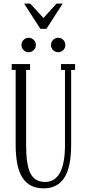

<svg xmlns="http://www.w3.org/2000/svg" viewBox="-20 -1036 479 1066"><path d="M328.1 -1016.1 237.8 -876H204.1L113.8 -1016.1H147.9L221.2 -936L293.9 -1016.1ZM167.2 -757.6Q155.3 -746.1 139.2 -746.1Q123 -746.1 111.1 -757.6Q99.1 -769 99.1 -786.1Q99.1 -803.2 111.1 -814.7Q123 -826.2 139.2 -826.2Q155.3 -826.2 167.2 -814.7Q179.2 -803.2 179.2 -786.1Q179.2 -769 167.2 -757.6ZM275.1 -757.6Q263.2 -769 263.2 -786.1Q263.2 -803.2 275.1 -814.7Q287.1 -826.2 303.2 -826.2Q319.3 -826.2 331.1 -814.7Q342.8 -803.2 342.8 -786.1Q342.8 -769 331.1 -757.6Q319.3 -746.1 303.2 -746.1Q287.1 -746.1 275.1 -757.6ZM318.8 -647.9V-680.2H397V-647.9H375V-231.9Q375 -108.4 337.2 -49.3Q299.3 9.8 222.2 9.8Q143.1 9.8 105 -49.1Q66.9 -107.9 66.9 -231.9V-647.9H44.9V-680.2H147V-647.9H125V-231.9Q125 -119.1 149.4 -72.5Q173.8 -25.9 230 -25.9Q340.8 -25.9 340.8 -231.9V-647.9Z"/></svg>

Font: Margherita Light
Style: Regular
Weight: 300
Designer: James Puckett
Foundry: Dunwich Type Founders
Version: Version 1.008;hotconv 1.0.109;makeotfexe 2.5.65596